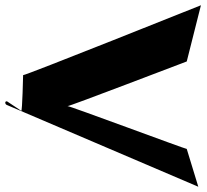

<svg xmlns="http://www.w3.org/2000/svg" viewBox="-22 -794 790 731"><path d="M66 -508C66 -508 63 -371 59 -372L5 -408C1 -409 -2 -407 -2 -403C-2 -399 1 -395 5 -394L733 -83L689 -227C685 -226 235 -394 235 -390C235 -386 685 -559 689 -560L743 -774C743 -774 66 -503 66 -508Z"/></svg>

Font: PlasticEraser
Style: Regular
Weight: 400
Foundry: Cannot Into Space Fonts
Version: Version 0.43